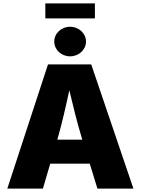

<svg xmlns="http://www.w3.org/2000/svg" viewBox="-20 -1105 825 1125"><path d="M22.9 0H231.4L274.4 -146H505.9L550.8 0H761.7L514.6 -727.5H261.2ZM390.6 -774.9C441.9 -774.9 483.9 -813.5 483.9 -861.3C483.9 -909.7 441.9 -948.2 390.6 -948.2C339.4 -948.2 297.9 -909.7 297.9 -861.3C297.9 -813.5 339.4 -774.9 390.6 -774.9ZM536.1 -1085H245.6V-997.1H536.1ZM315.9 -286.6 318.8 -297.4C343.8 -384.3 365.2 -479 386.2 -576.2C409.2 -479 432.6 -384.3 459 -297.4L462.4 -286.6Z"/></svg>

Font: Raveo ExtraBold
Style: Regular
Weight: 800
Designer: Jakub Foglar, Rasmus Andersson (Inter)
Foundry: Jakubfoglar.com
Version: Version 1.100;Glyphs 3.2.3 (3260)